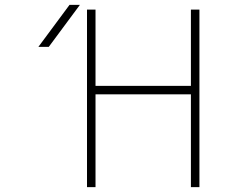

<svg xmlns="http://www.w3.org/2000/svg" viewBox="-20 -772 1040 794"><path d="M181.6 -578.1H138.7L267.6 -752H310.5ZM769.5 -732.4H804.7V2H769.5V-381.8H375V2H339.8V-732.4H375V-417H769.5Z"/></svg>

Font: Gen Shin Gothic Monospace ExtraLight
Style: Regular
Weight: 200
Designer: [Source Han Sans]
Ryoko NISHIZUKA  (kana & ideographs); Paul D. Hunt (Latin, Greek & Cyrillic); Wenlong ZHANG  (bopomofo
Version: Version 1.002.20150607